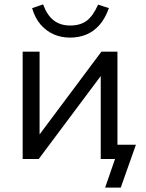

<svg xmlns="http://www.w3.org/2000/svg" viewBox="-20 -723 662 873"><path d="M458 130 503 0H438V-65H598L529 130ZM83 0V-488H160V-85H140L441 -488H514V0H438V-404H458L156 0ZM299 -552Q258 -552 224 -567Q190 -582 164.5 -611.5Q139 -641 126 -686L176 -703Q194 -654 224 -630.5Q254 -607 299 -607Q345 -607 374 -628.5Q403 -650 426 -702L475 -686Q458 -638 431.5 -608.5Q405 -579 371.5 -565.5Q338 -552 299 -552Z"/></svg>

Font: Nunito Sans 11pt
Style: Regular
Weight: 400
Version: Version 3.101;gftools[0.9.27]